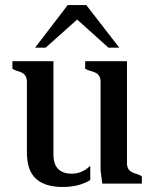

<svg xmlns="http://www.w3.org/2000/svg" viewBox="-20 -723 608 756"><path d="M263.2 -39.1Q303.2 -39.1 335.4 -70.3V-14.2Q291.5 13.2 227.1 13.2Q120.6 13.2 94.7 -61.5Q85.9 -87.4 85.9 -124V-400.9Q85.9 -426.3 66.9 -436.5Q58.6 -440.9 48.3 -443.6Q38.1 -446.3 28.8 -452.1V-481.9H190.4V-115.2Q190.4 -39.1 263.2 -39.1ZM376 -400.9Q376 -426.8 356.4 -436.5Q347.7 -440.9 336.9 -443.6Q326.2 -446.3 315.4 -452.1V-481.9H480V-80.1Q480 -54.7 500 -44.9Q508.8 -40.5 519 -37.6Q529.3 -34.7 538.6 -28.8V0H382.8L376 -51.8ZM319.8 -703.1 449.7 -535.2H407.2L283.7 -646L159.7 -535.2H118.2L246.6 -703.1Z"/></svg>

Font: Stardos Stencil
Style: Regular
Weight: 400
Version: Version 1.000